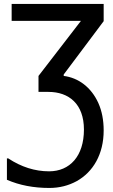

<svg xmlns="http://www.w3.org/2000/svg" viewBox="-20 -747 573 974"><path d="M505.9 -85C505.9 -137.2 497.1 -183.6 479 -224.1C442.9 -304.2 377.9 -352.5 303.2 -361.8V-369.1L505.9 -639.6V-727.1H39.1V-641.1H390.6L175.3 -361.8V-280.8H225.6C329.6 -280.8 405.8 -219.7 405.8 -89.8C405.8 45.4 334 122.1 229 122.1C157.2 122.1 87.9 100.1 22 56.6H15.1V165C79.1 192.9 150.9 206.5 230.5 206.5C280.8 206.5 327.1 194.8 369.1 171.9C453.1 125 505.9 34.2 505.9 -85Z"/></svg>

Font: SG Kara Light
Style: Regular
Weight: 400
Designer: Damoon Khanjanzadeh
Version: Version 1.000